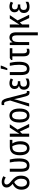

<svg xmlns="http://www.w3.org/2000/svg" viewBox="2106 -2934 1068 5321"><g transform="rotate(-90 2640.5 -274.0)"><path d="M262 -761Q310 -761 348.5 -748Q387 -735 417 -719L385 -650Q354 -669 324 -679.5Q294 -690 262 -690Q225 -690 206 -671.5Q187 -653 187 -625Q187 -588 214 -557Q241 -526 293 -486Q362 -430 397.5 -370Q433 -310 433 -226Q433 -119 381 -54.5Q329 10 236 10Q143 10 93 -52.5Q43 -115 43 -215Q43 -302 88 -365Q133 -428 206 -455Q159 -495 131.5 -534.5Q104 -574 104 -624Q104 -691 148.5 -726Q193 -761 262 -761ZM257 -414Q203 -394 165.5 -343Q128 -292 128 -216Q128 -174 140.5 -138.5Q153 -103 177 -82Q201 -61 237 -61Q290 -61 319 -104Q348 -147 348 -227Q348 -284 325.5 -329.5Q303 -375 257 -414Z M716 9Q617 8 579 -51Q541 -110 541 -234V-537H624V-229Q624 -153 643.5 -108Q663 -63 717 -63Q773 -63 799.5 -115Q826 -167 826 -276Q826 -347 819.5 -408Q813 -469 798 -537H880Q891 -487 897.5 -447.5Q904 -408 907 -368Q910 -328 910 -276Q910 -133 860.5 -62Q811 9 716 9Z M1386 -244Q1386 -126 1335 -58Q1284 10 1190 10Q1100 10 1049 -58.5Q998 -127 998 -255Q998 -400 1058.5 -468.5Q1119 -537 1234 -537H1424V-466H1323Q1353 -424 1369.5 -368.5Q1386 -313 1386 -244ZM1082 -257Q1082 -162 1109 -111.5Q1136 -61 1192 -61Q1248 -61 1274.5 -110.5Q1301 -160 1301 -249Q1301 -367 1249 -466H1224Q1152 -466 1117 -416.5Q1082 -367 1082 -257Z M1856 -537 1709 -321 1866 0H1774L1653 -258L1596 -196V0H1512V-537H1596V-387Q1596 -354 1595 -324Q1594 -294 1592 -272H1594Q1602 -285 1610 -298Q1618 -311 1625 -323L1762 -537Z M2293 -269Q2293 -141 2244 -65.5Q2195 10 2097 10Q2006 10 1955.5 -65.5Q1905 -141 1905 -269Q1905 -402 1954.5 -474.5Q2004 -547 2100 -547Q2189 -547 2241 -476Q2293 -405 2293 -269ZM1990 -269Q1990 -169 2016.5 -115.5Q2043 -62 2099 -62Q2156 -62 2182.5 -114.5Q2209 -167 2209 -269Q2209 -370 2182 -422.5Q2155 -475 2099 -475Q2042 -475 2016 -422.5Q1990 -370 1990 -269Z M2349 0 2515 -528 2494 -614Q2485 -653 2471 -674.5Q2457 -696 2426 -696Q2403 -696 2388 -690V-759Q2398 -762 2411 -764.5Q2424 -767 2438 -767Q2495 -767 2525 -732Q2555 -697 2576 -620L2701 -129Q2709 -94 2721 -78.5Q2733 -63 2751 -63Q2759 -63 2766 -64.5Q2773 -66 2779 -68V1Q2760 10 2733 10Q2690 10 2666 -18Q2642 -46 2627 -106L2580 -294Q2573 -322 2565.5 -355Q2558 -388 2554 -414H2551Q2543 -370 2528 -325L2435 0Z M3051 -314V-247H3007Q2898 -247 2898 -151Q2898 -105 2925.5 -83Q2953 -61 2995 -61Q3031 -61 3064 -71.5Q3097 -82 3124 -99V-24Q3096 -7 3063 1.5Q3030 10 2985 10Q2898 10 2856 -34.5Q2814 -79 2814 -147Q2814 -202 2841 -235.5Q2868 -269 2914 -281V-286Q2834 -315 2834 -408Q2834 -472 2878 -509.5Q2922 -547 2994 -547Q3031 -547 3063.5 -538Q3096 -529 3128 -511L3096 -446Q3073 -460 3048.5 -468Q3024 -476 2997 -476Q2956 -476 2935 -456Q2914 -436 2914 -402Q2914 -357 2940.5 -335.5Q2967 -314 3017 -314Z M3395 9Q3296 8 3258 -51Q3220 -110 3220 -234V-537H3303V-229Q3303 -153 3322.5 -108Q3342 -63 3396 -63Q3452 -63 3478.5 -115Q3505 -167 3505 -276Q3505 -347 3498.5 -408Q3492 -469 3477 -537H3559Q3570 -487 3576.5 -447.5Q3583 -408 3586 -368Q3589 -328 3589 -276Q3589 -133 3539.5 -62Q3490 9 3395 9ZM3359 -606V-619Q3365 -636 3373.5 -669.5Q3382 -703 3389.5 -736Q3397 -769 3400 -788H3483V-777Q3471 -741 3450.5 -692.5Q3430 -644 3408 -606Z M3964 -537V-466H3823V-160Q3823 -108 3839.5 -84.5Q3856 -61 3887 -61Q3902 -61 3918.5 -64Q3935 -67 3949 -71V-4Q3936 2 3913 6.5Q3890 11 3869 11Q3807 11 3773.5 -27Q3740 -65 3740 -154V-466H3637V-501L3691 -537Z M4260 -547Q4331 -547 4368 -501.5Q4405 -456 4405 -360V240H4321V-347Q4321 -410 4302.5 -441.5Q4284 -473 4244 -473Q4184 -473 4159 -426Q4134 -379 4134 -279V0H4051V-537H4117L4128 -464H4133Q4152 -504 4186 -525.5Q4220 -547 4260 -547Z M4882 -537 4735 -321 4892 0H4800L4679 -258L4622 -196V0H4538V-537H4622V-387Q4622 -354 4621 -324Q4620 -294 4618 -272H4620Q4628 -285 4636 -298Q4644 -311 4651 -323L4788 -537Z M5177 -314V-247H5133Q5024 -247 5024 -151Q5024 -105 5051.5 -83Q5079 -61 5121 -61Q5157 -61 5190 -71.5Q5223 -82 5250 -99V-24Q5222 -7 5189 1.5Q5156 10 5111 10Q5024 10 4982 -34.5Q4940 -79 4940 -147Q4940 -202 4967 -235.5Q4994 -269 5040 -281V-286Q4960 -315 4960 -408Q4960 -472 5004 -509.5Q5048 -547 5120 -547Q5157 -547 5189.5 -538Q5222 -529 5254 -511L5222 -446Q5199 -460 5174.5 -468Q5150 -476 5123 -476Q5082 -476 5061 -456Q5040 -436 5040 -402Q5040 -357 5066.5 -335.5Q5093 -314 5143 -314Z"/></g></svg>

Font: Avrile Sans Condensed
Style: Regular
Weight: 400
Width: 3
Designer: Monotype Design Team
Foundry: Monotype Imaging Inc.
Version: Version 2.001;September 10, 2019;FontCreator 11.5.0.2425 64-